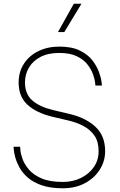

<svg xmlns="http://www.w3.org/2000/svg" viewBox="-20 -1000 646 1030"><path d="M325 -828H291L376 -980H417ZM317 10Q250 10 204 -6Q158 -22 129 -47.5Q100 -73 84.5 -101.5Q69 -130 62 -155.5Q55 -181 54 -197Q53 -213 53 -213H88Q88 -213 89.5 -194Q91 -175 101 -147Q111 -119 135 -90.5Q159 -62 203 -43Q247 -24 317 -24Q371 -24 414.5 -45.5Q458 -67 483.5 -104Q509 -141 509 -189Q509 -240 487 -272Q465 -304 428.5 -323.5Q392 -343 349 -353L260 -374Q174 -395 127 -438.5Q80 -482 80 -557Q80 -615 108.5 -658.5Q137 -702 186.5 -726Q236 -750 298 -750Q365 -750 408 -729Q451 -708 475 -677Q499 -646 510.5 -614.5Q522 -583 524.5 -562Q527 -541 527 -541H492Q492 -541 490 -558.5Q488 -576 478.5 -602.5Q469 -629 448.5 -655Q428 -681 391.5 -698.5Q355 -716 298 -716Q238 -716 197 -694.5Q156 -673 135 -637Q114 -601 114 -558Q114 -495 154 -460.5Q194 -426 267 -409L356 -388Q442 -367 493 -319Q544 -271 544 -189Q544 -135 515 -89.5Q486 -44 435 -17Q384 10 317 10Z"/></svg>

Font: Be Vietnam Pro Thin
Style: Regular
Weight: 100
Designer: Lam Bao, Tony Le, Vietanh Nguyen
Foundry: Yellow Type Foundry
Version: Version 1.002; ttfautohint (v1.8.3)